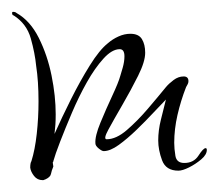

<svg xmlns="http://www.w3.org/2000/svg" viewBox="-25 -294 374 324"><path d="M47 10Q38 10 32.5 3Q27 -4 26 -11Q26 -19 28 -22Q34 -41 37 -68Q40 -95 40 -123Q40 -140 39 -155Q38 -170 36 -183Q34 -204 27 -229Q20 -254 -2 -268Q-4 -268 -4.5 -271Q-5 -274 -3 -274Q1 -274 3 -272Q26 -259 40.5 -230Q55 -201 62 -166.5Q69 -132 69 -101Q69 -92 68.5 -84Q68 -76 67 -68Q79 -95 94.5 -126Q110 -157 126.5 -183.5Q143 -210 157 -221Q165 -228 175 -232.5Q185 -237 195 -237Q209 -237 214.5 -228Q220 -219 220 -205Q220 -190 208 -166Q196 -142 181.5 -117Q167 -92 158 -75.5Q149 -59 155 -59Q171 -59 189 -74.5Q207 -90 224.5 -110.5Q242 -131 255 -147Q260 -153 268 -159Q276 -165 285 -165Q293 -165 293 -157Q293 -154 291.5 -151.5Q290 -149 289 -147Q280 -124 274.5 -100Q269 -76 269 -53Q269 -43 271 -31Q273 -19 286 -19Q302 -19 310 -31.5Q318 -44 322 -44Q324 -44 324 -41Q324 -33 314.5 -25Q305 -17 294 -11.5Q283 -6 276 -6Q255 -6 248.5 -23.5Q242 -41 242 -57Q242 -74 246.5 -92Q251 -110 255 -126Q248 -119 234.5 -104.5Q221 -90 205.5 -75Q190 -60 175.5 -49.5Q161 -39 150 -39Q147 -39 141.5 -43.5Q136 -48 136 -52Q135 -64 144.5 -87Q154 -110 164.5 -132.5Q175 -155 178 -166Q179 -169 182 -179.5Q185 -190 185 -199Q185 -211 177 -211Q164 -211 149.5 -195Q135 -179 121.5 -155Q108 -131 96.5 -104Q85 -77 76.5 -55Q68 -33 65 -22Q65 -21 64.5 -20.5Q64 -20 64 -20L65 -13Q62 -6 61 -0.5Q60 5 51 9Q50 9 49.5 9.5Q49 10 47 10Z"/></svg>

Font: Fuggles
Style: Regular
Weight: 400
Designer: Rob Leuschke
Foundry: Robert E. Leuschke
Version: Version 1.100; ttfautohint (v1.8.3)